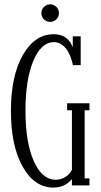

<svg xmlns="http://www.w3.org/2000/svg" viewBox="-20 -846 463 876"><path d="M237.1 -757.6Q225.1 -746.1 209 -746.1Q192.9 -746.1 180.9 -757.6Q168.9 -769 168.9 -786.1Q168.9 -803.2 180.9 -814.7Q192.9 -826.2 209 -826.2Q225.1 -826.2 237.1 -814.7Q249 -803.2 249 -786.1Q249 -769 237.1 -757.6ZM388.2 -375V-342.8H366.2V-32.2H388.2V0H308.1V-28.8Q275.4 9.8 224.1 9.8Q137.2 9.8 83.5 -85.4Q29.8 -180.7 29.8 -339.8Q29.8 -499 84 -594.5Q138.2 -689.9 226.1 -689.9Q288.1 -689.9 312 -630.9V-680.2H348.1V-548.8H313Q302.2 -599.1 279.3 -626.5Q256.3 -653.8 226.1 -653.8Q168 -653.8 132.1 -568.4Q96.2 -482.9 96.2 -339.8Q96.2 -196.8 134 -111.3Q171.9 -25.9 233.9 -25.9Q256.8 -25.9 276.6 -37.4Q296.4 -48.8 308.1 -70.8V-342.8H286.1V-375Z"/></svg>

Font: Margherita Light
Style: Regular
Weight: 300
Designer: James Puckett
Foundry: Dunwich Type Founders
Version: Version 1.008;hotconv 1.0.109;makeotfexe 2.5.65596